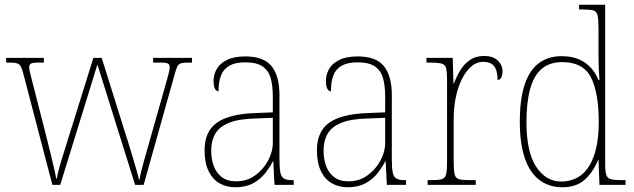

<svg xmlns="http://www.w3.org/2000/svg" viewBox="-20 -780 2675 810"><path d="M80 -463Q74 -487 68.5 -498Q63 -509 52.5 -512.5Q42 -516 21 -516H6V-536H165V-516H141Q116 -516 109.5 -511Q103 -506 103 -496Q103 -488 109 -464Q115 -440 119 -425L176 -202Q182 -178 190.5 -143.5Q199 -109 206.5 -77Q214 -45 217 -27H220Q222 -44 231.5 -77.5Q241 -111 252.5 -146.5Q264 -182 271 -206L374 -536H409L507 -223Q513 -205 521.5 -177.5Q530 -150 539 -120Q548 -90 555.5 -64Q563 -38 566 -23H569Q573 -51 586.5 -98Q600 -145 617 -206L680 -428Q686 -450 691 -468Q696 -486 696 -496Q696 -506 690 -511Q684 -516 658 -516H626V-536H790V-516H775Q755 -516 744 -513Q733 -510 728 -499.5Q723 -489 717 -467L586 0H550L391 -508L234 0H201Z M973 10Q936 10 906.5 -6.5Q877 -23 860 -58Q843 -93 843 -146Q843 -225 894.5 -262Q946 -299 1056 -303L1131 -306V-371Q1131 -418 1122 -450Q1113 -482 1088 -499.5Q1063 -517 1015 -517Q973 -517 948 -503Q923 -489 912.5 -462Q902 -435 902 -395Q892 -395 886.5 -406Q881 -417 881 -440Q881 -464 893.5 -487.5Q906 -511 936 -526.5Q966 -542 1015 -542Q1093 -542 1126 -500.5Q1159 -459 1159 -379V-107Q1159 -70 1163 -51.5Q1167 -33 1178.5 -26.5Q1190 -20 1214 -20H1219V0H1138L1133 -99H1131Q1119 -75 1099 -49.5Q1079 -24 1048 -7Q1017 10 973 10ZM976 -15Q1021 -15 1055.5 -39.5Q1090 -64 1110.5 -101.5Q1131 -139 1131 -178V-283L1054 -280Q985 -278 945 -261.5Q905 -245 888 -215.5Q871 -186 871 -145Q871 -110 881.5 -80.5Q892 -51 915.5 -33Q939 -15 976 -15Z M1447 10Q1410 10 1380.5 -6.5Q1351 -23 1334 -58Q1317 -93 1317 -146Q1317 -225 1368.5 -262Q1420 -299 1530 -303L1605 -306V-371Q1605 -418 1596 -450Q1587 -482 1562 -499.5Q1537 -517 1489 -517Q1447 -517 1422 -503Q1397 -489 1386.5 -462Q1376 -435 1376 -395Q1366 -395 1360.5 -406Q1355 -417 1355 -440Q1355 -464 1367.5 -487.5Q1380 -511 1410 -526.5Q1440 -542 1489 -542Q1567 -542 1600 -500.5Q1633 -459 1633 -379V-107Q1633 -70 1637 -51.5Q1641 -33 1652.5 -26.5Q1664 -20 1688 -20H1693V0H1612L1607 -99H1605Q1593 -75 1573 -49.5Q1553 -24 1522 -7Q1491 10 1447 10ZM1450 -15Q1495 -15 1529.5 -39.5Q1564 -64 1584.5 -101.5Q1605 -139 1605 -178V-283L1528 -280Q1459 -278 1419 -261.5Q1379 -245 1362 -215.5Q1345 -186 1345 -145Q1345 -110 1355.5 -80.5Q1366 -51 1389.5 -33Q1413 -15 1450 -15Z M1784 0V-20H1799Q1829 -20 1843.5 -24Q1858 -28 1862 -44.5Q1866 -61 1866 -97V-441Q1866 -477 1862 -492.5Q1858 -508 1842 -512Q1826 -516 1791 -516H1779V-536H1890L1893 -428H1895Q1905 -455 1921 -482Q1937 -509 1962 -526.5Q1987 -544 2023 -544Q2059 -544 2079.5 -525Q2100 -506 2100 -479Q2100 -464 2095 -453.5Q2090 -443 2079 -443Q2079 -468 2073 -485Q2067 -502 2054 -510.5Q2041 -519 2018 -519Q1990 -519 1967 -498.5Q1944 -478 1927.5 -444Q1911 -410 1902.5 -367.5Q1894 -325 1894 -280V-97Q1894 -61 1898 -44.5Q1902 -28 1916.5 -24Q1931 -20 1961 -20H1987V0Z M2353 10Q2297 10 2256.5 -20Q2216 -50 2194.5 -111.5Q2173 -173 2173 -267Q2173 -361 2193 -422Q2213 -483 2252.5 -513Q2292 -543 2349 -543Q2409 -543 2447.5 -516Q2486 -489 2505 -442H2509Q2507 -469 2506 -495Q2505 -521 2505 -543V-660Q2505 -698 2501 -715Q2497 -732 2483.5 -736Q2470 -740 2440 -740H2423V-760H2533V-91Q2533 -58 2537.5 -43Q2542 -28 2557 -24Q2572 -20 2605 -20H2619V0H2509L2505 -105H2503Q2483 -55 2447.5 -22.5Q2412 10 2353 10ZM2349 -14Q2428 -16 2467 -82Q2506 -148 2506 -265Q2506 -389 2473 -453.5Q2440 -518 2352 -518Q2300 -518 2266.5 -490.5Q2233 -463 2217 -406.5Q2201 -350 2201 -264Q2201 -139 2242 -76.5Q2283 -14 2349 -14Z"/></svg>

Font: Noto Serif Khmer SemiCondensed Thin
Style: Regular
Weight: 250
Width: 4
Designer: Danh Hong and the Monotype Design Team
Foundry: Monotype Imaging Inc.
Version: Version 2.004